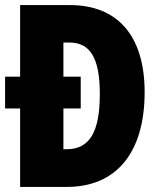

<svg xmlns="http://www.w3.org/2000/svg" viewBox="-20 -734 627 754"><path d="M255 -714H59V-433H0V-308H59V0H243C437 0 548 -135 548 -372C548 -593 442 -714 255 -714ZM252 -567C332 -567 372 -510 372 -365C372 -216 332 -148 242 -148H229V-308H297V-433H229V-567Z"/></svg>

Font: Noto Sans Telugu ExtraCondensed Black
Style: Regular
Weight: 900
Width: 2
Designer: Jelle Bosma - Monotype Design Team
Foundry: Monotype Imaging Inc.
Version: Version 2.005